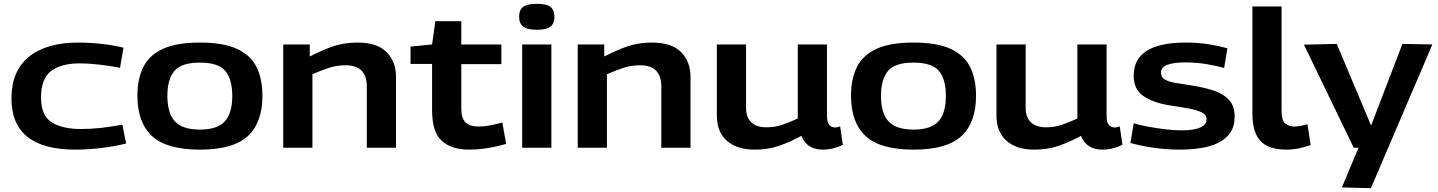

<svg xmlns="http://www.w3.org/2000/svg" viewBox="-20 -774 7533 1006"><path d="M40 -258Q40 -402 131.5 -476.5Q223 -551 390 -551Q448 -551 512.5 -544Q577 -537 627 -524L609 -419Q555 -429 499.5 -435.5Q444 -442 398 -442Q301 -442 248 -402Q195 -362 195 -262Q195 -169 250.5 -133.5Q306 -98 405 -98Q457 -98 510.5 -104Q564 -110 621 -121L641 -22Q581 -7 510.5 1.5Q440 10 375 10Q40 10 40 -258Z M700 -272Q700 -361 731 -423Q762 -485 833.5 -518Q905 -551 1028 -551Q1150 -551 1221.5 -518Q1293 -485 1324 -423Q1355 -361 1355 -272Q1355 -132 1278.5 -61Q1202 10 1028 10Q853 10 776.5 -61Q700 -132 700 -272ZM857 -272Q857 -180 897 -137.5Q937 -95 1027 -95Q1118 -95 1157.5 -137.5Q1197 -180 1197 -272Q1197 -359 1160.5 -402.5Q1124 -446 1027 -446Q931 -446 894 -402.5Q857 -359 857 -272Z M1464 0V-541H1603V-478Q1671 -513 1727.5 -532Q1784 -551 1853 -551Q1956 -551 2005.5 -501Q2055 -451 2055 -371V0H1902V-320Q1902 -432 1791 -432Q1745 -432 1705 -419Q1665 -406 1617 -385V0Z M2437 10Q2345 10 2294.5 -36.5Q2244 -83 2244 -195V-439H2131V-530L2244 -541L2261 -663H2397V-541H2607V-438H2397V-205Q2397 -155 2419 -133Q2441 -111 2488 -111Q2518 -111 2548 -117Q2578 -123 2612 -132L2632 -20Q2527 10 2437 10Z M2793 -618Q2743 -618 2721.5 -634.5Q2700 -651 2700 -686Q2700 -722 2721 -738Q2742 -754 2793 -754Q2843 -754 2864 -738Q2885 -722 2885 -686Q2885 -651 2864 -634.5Q2843 -618 2793 -618ZM2716 0V-541H2869V0Z M3007 0V-541H3146V-478Q3214 -513 3270.5 -532Q3327 -551 3396 -551Q3499 -551 3548.5 -501Q3598 -451 3598 -371V0H3445V-320Q3445 -432 3334 -432Q3288 -432 3248 -419Q3208 -406 3160 -385V0Z M3934 10Q3841 10 3788.5 -36.5Q3736 -83 3736 -168V-541H3889V-209Q3889 -159 3916.5 -133Q3944 -107 3996 -107Q4040 -107 4077 -119.5Q4114 -132 4160 -153V-541H4313V-167Q4313 -132 4325.5 -119Q4338 -106 4355 -106Q4369 -106 4382 -112L4396 -16Q4377 -5 4348.5 2.5Q4320 10 4291 10Q4208 10 4179 -62Q4117 -29 4060.5 -9.5Q4004 10 3934 10Z M4439 -272Q4439 -361 4470 -423Q4501 -485 4572.5 -518Q4644 -551 4767 -551Q4889 -551 4960.5 -518Q5032 -485 5063 -423Q5094 -361 5094 -272Q5094 -132 5017.5 -61Q4941 10 4767 10Q4592 10 4515.5 -61Q4439 -132 4439 -272ZM4596 -272Q4596 -180 4636 -137.5Q4676 -95 4766 -95Q4857 -95 4896.5 -137.5Q4936 -180 4936 -272Q4936 -359 4899.5 -402.5Q4863 -446 4766 -446Q4670 -446 4633 -402.5Q4596 -359 4596 -272Z M5399 10Q5306 10 5253.5 -36.5Q5201 -83 5201 -168V-541H5354V-209Q5354 -159 5381.5 -133Q5409 -107 5461 -107Q5505 -107 5542 -119.5Q5579 -132 5625 -153V-541H5778V-167Q5778 -132 5790.5 -119Q5803 -106 5820 -106Q5834 -106 5847 -112L5861 -16Q5842 -5 5813.5 2.5Q5785 10 5756 10Q5673 10 5644 -62Q5582 -29 5525.5 -9.5Q5469 10 5399 10Z M5903 -25 5920 -128Q5948 -119 5991.5 -111Q6035 -103 6082 -97Q6129 -91 6169 -91Q6302 -91 6302 -150Q6302 -173 6276 -185.5Q6250 -198 6206 -206Q6162 -214 6108 -222Q6021 -236 5970.5 -271Q5920 -306 5920 -377Q5920 -551 6192 -551Q6263 -551 6320 -541Q6377 -531 6411 -521L6394 -418Q6363 -427 6307.5 -437Q6252 -447 6191 -447Q6130 -447 6096.5 -434.5Q6063 -422 6063 -393Q6063 -369 6084 -357Q6105 -345 6143 -339Q6181 -333 6231 -325Q6293 -315 6342 -298.5Q6391 -282 6420 -250Q6449 -218 6449 -163Q6449 -112 6426 -78.5Q6403 -45 6363 -25.5Q6323 -6 6271 2Q6219 10 6161 10Q6092 10 6023 0Q5954 -10 5903 -25Z M6695 -740V-193Q6695 -142 6714.5 -126.5Q6734 -111 6763 -111Q6778 -111 6795 -114.5Q6812 -118 6831 -123L6847 -14Q6820 -4 6788 3Q6756 10 6719 10Q6663 10 6623.5 -7.5Q6584 -25 6563 -67Q6542 -109 6542 -183V-740Z M7011 208 7098 0H7073L6812 -540L6984 -544L7164 -116L7328 -544L7485 -541L7163 212Z"/></svg>

Font: Georama Extended SemiBold
Style: Regular
Weight: 600
Width: 7
Designer: Jean-Baptiste Levee
Foundry: Production Type
Version: Version 1.000